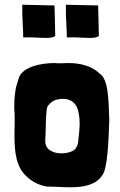

<svg xmlns="http://www.w3.org/2000/svg" viewBox="-20 -780 506 810"><path d="M78 -622C109 -624 146 -620 174 -620C193 -620 208 -622 213 -629C213 -669 210 -740 210 -757L74 -760C73 -699 78 -661 78 -622ZM262 -622C293 -624 330 -620 358 -620C377 -620 392 -622 397 -629C397 -669 394 -740 394 -757L258 -760C257 -699 262 -661 262 -622ZM177 7C207 7 242 10 277 10C330 10 381 2 409 -37C435 -63 438 -194 441 -272C438 -360 438 -445 400 -470C368 -501 320 -514 269 -514C256 -514 244 -513 231 -513C224 -513 218 -513 211 -514C148 -514 80 -497 61 -456C57 -441 46 -412 45 -397C41 -372 40 -349 40 -325C41 -310 42 -295 42 -278C42 -256 41 -232 41 -209C41 -143 47 -76 91 -37C114 -14 143 1 177 7ZM286 -143C274 -137 257 -133 239 -133C205 -133 169 -148 171 -188C174 -235 172 -275 177 -318C179 -329 182 -335 186 -338C195 -349 206 -356 220 -360C229 -362 238 -363 246 -363C283 -363 306 -341 312 -302C315 -288 316 -274 316 -259C316 -232 312 -204 309 -176C305 -159 297 -148 286 -143Z"/></svg>

Font: HEYCLAY
Style: Regular
Weight: 400
Designer: Marcelo Magalhaes
Foundry: Marcelo Magalhães
Version: Version 1.300;hotconv 1.0.109;makeotfexe 2.5.65596